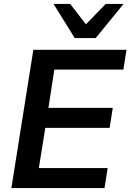

<svg xmlns="http://www.w3.org/2000/svg" viewBox="-20 -959 665 979"><path d="M38 0 150 -705H625L609 -604H257L227 -409H555L539 -307H211L178 -102H529L513 0ZM361 -765 253 -939H338L418 -835L519 -939H610L468 -765Z"/></svg>

Font: Mulish
Style: Bold Italic
Weight: 700
Italic angle: -9°
Designer: Vernon Adams
Foundry: Vernon Adams
Version: Version 3.603; ttfautohint (v1.8.3)